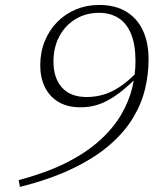

<svg xmlns="http://www.w3.org/2000/svg" viewBox="-20 -712 624 756"><path d="M58.5 24 53.5 -3Q162.5 -31.5 241.5 -71.5Q320.5 -111.5 373.2 -159.5Q426 -207.5 456.8 -260Q487.5 -312.5 500.5 -366Q513.5 -419.5 513.5 -470.5Q513.5 -537 495.8 -579.2Q478 -621.5 445.8 -641.5Q413.5 -661.5 370 -661.5Q318.5 -661.5 277.8 -637Q237 -612.5 213.8 -569.2Q190.5 -526 190.5 -469.5Q190.5 -405 223.8 -367.5Q257 -330 321.5 -330Q353 -330 384.2 -338.5Q415.5 -347 448 -367.8Q480.5 -388.5 516.5 -425L526 -413Q491.5 -379.5 462.5 -356Q433.5 -332.5 406.5 -317.8Q379.5 -303 352.8 -296.2Q326 -289.5 297 -289.5Q246 -289.5 210.5 -310.5Q175 -331.5 156.8 -368.8Q138.5 -406 138.5 -454.5Q138.5 -506.5 156.2 -550Q174 -593.5 205.5 -625.5Q237 -657.5 279.2 -675Q321.5 -692.5 370.5 -692.5Q432.5 -692.5 476 -666.8Q519.5 -641 542.2 -593Q565 -545 565 -477.5Q565 -420 551.2 -362Q537.5 -304 504.2 -248.5Q471 -193 413.2 -142.5Q355.5 -92 268.2 -49.5Q181 -7 58.5 24Z"/></svg>

Font: Newsreader Light
Style: Italic
Weight: 300
Italic angle: -17°
Designer: Hugues Gentile
Foundry: Production Type
Version: Version 1.003